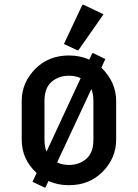

<svg xmlns="http://www.w3.org/2000/svg" viewBox="-20 -785 592 824"><path d="M333.5 -764.6H338.4L424.3 -723.6L316.4 -569.3H311.5L254.4 -596.2ZM175.3 19.5H170.4L119.6 -4.9L137.2 -42.5Q73.2 -101.1 73.2 -185.5V-351.6Q73.2 -432.1 133.8 -491.7Q190.4 -546.9 275.9 -546.9Q323.7 -546.9 363.3 -529.3L376 -556.6H380.9L432.1 -531.7L415 -494.6Q478.5 -433.1 478.5 -351.6V-185.5Q478.5 -105 418 -45.4Q361.3 9.8 275.9 9.8Q227.5 9.8 188 -8.3ZM326.2 -449.7Q303.7 -460 275.9 -460Q231.9 -460 201.4 -433.8Q170.9 -407.7 170.9 -351.6V-185.5Q170.9 -155.3 179.7 -134.3ZM372.1 -402.8 225.1 -87.9Q248 -77.1 275.9 -77.1Q319.8 -77.1 350.3 -103.3Q380.9 -129.4 380.9 -185.5V-351.6Q380.9 -381.3 372.1 -402.8Z"/></svg>

Font: Nova Round
Style: Book
Weight: 400
Version: Version 2.000